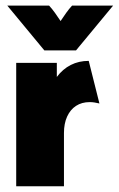

<svg xmlns="http://www.w3.org/2000/svg" viewBox="-20 -653 416 673"><path d="M36.8 0V-432.6H179.2V-383.3Q200 -411.1 228.1 -425.3Q256.2 -439.6 291 -439.6L328.5 -290.3Q319.4 -292.4 311.1 -293.8Q302.8 -295.1 294.4 -295.1Q266.7 -295.1 246.5 -281.9Q226.4 -268.8 215.3 -244.4Q204.2 -220.1 204.2 -186.8V0ZM135.4 -476.4 5.6 -633.3H152.1Q162.5 -622.2 172.9 -607.6Q183.3 -593.1 192.4 -579.2Q201.4 -593.1 211.8 -607.6Q222.2 -622.2 232.6 -633.3H376.4L246.5 -476.4Z"/></svg>

Font: Afacad Flux Black
Style: Regular
Weight: 900
Designer: Kristian Moeller
Foundry: Dicotype
Version: Version 1.100